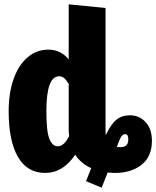

<svg xmlns="http://www.w3.org/2000/svg" viewBox="-20 -780 721 886"><path d="M681 -130Q681 -57 633 -19.5Q585 18 511 18Q499 18 477 16L449 86L377 56L401 -4Q354 -25 327 -66Q271 18 188 18Q106 18 63 -55.5Q20 -129 20 -267Q20 -353 43.5 -417.5Q67 -482 108.5 -516.5Q150 -551 203 -551Q260 -551 297 -506V-760L467 -743V-181Q467 -163 468 -156Q491 -206 516.5 -227Q542 -248 579 -248Q623 -248 652 -216.5Q681 -185 681 -130ZM299 -152Q297 -172 297 -184V-393Q286 -411 276 -419.5Q266 -428 253 -428Q194 -428 194 -267Q194 -173 208 -139Q222 -105 246 -105Q276 -105 299 -152ZM572 -138Q572 -161 557 -161Q547 -161 539.5 -149.5Q532 -138 519 -102Q525 -101 536 -101Q554 -101 563 -109.5Q572 -118 572 -138Z"/></svg>

Font: Fira Sans Compressed ExtraBold
Style: Regular
Weight: 800
Width: 1
Designer: bBox Type GmbH & Carrois Corporate GbR & Edenspiekermann AG
Foundry: bBox Type GmbH & Carrois Corporate GbR & Edenspiekermann AG
Version: Version 4.301